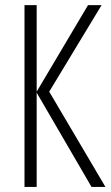

<svg xmlns="http://www.w3.org/2000/svg" viewBox="-20 -734 434 754"><path d="M394 0H339.4L124 -370.1V0H76.2V-713.9H124V-374L325.7 -713.9H378.9L173.3 -374Z"/></svg>

Font: Open Sans Condensed Light
Style: Regular
Weight: 300
Width: 3
Designer: Monotype Design Team
Foundry: Monotype Imaging Inc.
Version: Version 3.003; ttfautohint (v1.8.4)